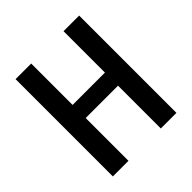

<svg xmlns="http://www.w3.org/2000/svg" viewBox="-187 -836 974 974"><g transform="rotate(-45 300.0 -349.0)"><path d="M416 -307H184V0H72V-698H184V-401H416V-698H528V0H416Z"/></g></svg>

Font: IBM Plaex Mono Medium
Style: Regular
Weight: 500
Designer: Mike Abbink, Paul van der Laan, Pieter van Rosmalen
Foundry: Bold Monday
Version: Version 2.003